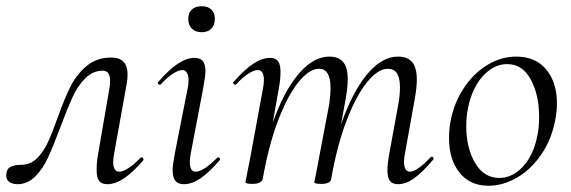

<svg xmlns="http://www.w3.org/2000/svg" viewBox="-33 -580 1826 614"><path d="M-13 -18Q-13 -39 0 -46Q13 -53 35 -53Q64 -53 84.5 -73Q105 -93 119 -122.5Q133 -152 151 -203Q174 -267 193 -304.5Q212 -342 244 -369Q276 -396 323 -396Q375 -396 375 -341Q375 -328 372 -311L332 -89Q329 -74 329 -62Q329 -31 349 -31Q360 -31 378 -42.5Q396 -54 416 -75Q418 -77 420 -77Q423 -77 425 -73.5Q427 -70 425 -67Q391 -28 363.5 -9.5Q336 9 310 9Q292 9 284 -1.5Q276 -12 276 -37Q276 -63 281 -89L317 -298Q319 -307 319 -321Q319 -354 296 -354Q264 -354 239.5 -329.5Q215 -305 198.5 -268.5Q182 -232 160 -173Q137 -112 120.5 -76Q104 -40 79.5 -15.5Q55 9 23 9Q7 9 -3 2Q-13 -5 -13 -18Z M519 -36Q519 -51 526 -89L567 -297Q570 -312 570 -324Q570 -339 564.5 -347.5Q559 -356 550 -356Q538 -356 519.5 -344Q501 -332 481 -310Q480 -309 478 -309Q475 -309 472.5 -312.5Q470 -316 473 -318Q508 -358 536 -376.5Q564 -395 589 -395Q607 -395 615.5 -385Q624 -375 624 -352Q624 -338 617 -299L577 -89Q574 -73 574 -62Q574 -31 593 -31Q617 -31 661 -75Q663 -77 665 -77Q668 -77 670 -73.5Q672 -70 669 -67Q635 -28 608 -9.5Q581 9 555 9Q537 9 528 -1.5Q519 -12 519 -36ZM569 -520Q569 -539 580.5 -549.5Q592 -560 612 -560Q632 -560 643 -549.5Q654 -539 654 -520Q654 -500 643 -488.5Q632 -477 612 -477Q592 -477 580.5 -488.5Q569 -500 569 -520Z M1206 -35Q1206 -56 1212 -89L1241 -248Q1246 -274 1246 -302Q1246 -331 1236.5 -345.5Q1227 -360 1207 -360Q1176 -360 1141.5 -318Q1107 -276 1076 -196Q1045 -116 1026 -7L1015 -8Q1034 -124 1069 -213Q1104 -302 1148 -350.5Q1192 -399 1240 -399Q1270 -399 1285 -381.5Q1300 -364 1300 -325Q1300 -302 1294 -267L1262 -89Q1259 -74 1259 -63Q1259 -47 1264 -39Q1269 -31 1278 -31Q1300 -31 1344 -77Q1346 -79 1348 -79Q1351 -79 1353 -75.5Q1355 -72 1352 -69Q1318 -29 1291.5 -10Q1265 9 1240 9Q1222 9 1214 -1.5Q1206 -12 1206 -35ZM752 2Q752 1 760 -39L766 -69L808 -297Q811 -312 811 -324Q811 -356 791 -356Q779 -356 760.5 -344Q742 -332 722 -310Q721 -309 719 -309Q716 -309 713.5 -312.5Q711 -316 714 -318Q748 -357 776.5 -376Q805 -395 831 -395Q848 -395 856 -384.5Q864 -374 864 -351Q864 -325 859 -299L807 -7Q802 8 775 8Q761 8 756.5 6.5Q752 5 752 2ZM972 2 977 -21 987 -74 1020 -248Q1024 -275 1024 -299Q1024 -360 987 -360Q956 -360 921.5 -317.5Q887 -275 856.5 -195Q826 -115 807 -7L794 -8Q814 -124 848.5 -212.5Q883 -301 927.5 -350Q972 -399 1020 -399Q1050 -399 1064.5 -381.5Q1079 -364 1079 -326Q1079 -302 1073 -267L1026 -7Q1025 0 1017 4Q1009 8 995 8Q981 8 976.5 6.5Q972 5 972 2Z M1403 -138Q1403 -169 1408 -193Q1419 -251 1450 -298Q1481 -345 1525 -372Q1569 -399 1618 -399Q1680 -399 1714 -357.5Q1748 -316 1748 -250Q1748 -222 1742 -193Q1730 -132 1697 -84.5Q1664 -37 1619.5 -11.5Q1575 14 1529 14Q1470 14 1436.5 -28Q1403 -70 1403 -138ZM1686 -149Q1691 -173 1691 -207Q1691 -276 1664.5 -325.5Q1638 -375 1589 -375Q1546 -375 1511.5 -337Q1477 -299 1464 -236Q1458 -208 1458 -176Q1458 -108 1486 -59.5Q1514 -11 1564 -11Q1606 -11 1640 -48Q1674 -85 1686 -149Z"/></svg>

Font: Cormorant Garamond
Style: Italic
Weight: 400
Italic angle: -10°
Designer: Christian Thalmann (Catharsis Fonts)
Foundry: Catharsis Fonts
Version: Version 4.000